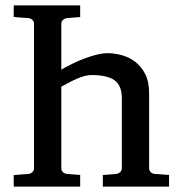

<svg xmlns="http://www.w3.org/2000/svg" viewBox="-20 -691 678 711"><path d="M360.8 0V-43L410.2 -46.9Q418.9 -47.9 425 -53.7Q431.2 -59.6 431.2 -67.9V-327.1Q431.2 -374.5 404.1 -393.8Q377 -413.1 318.8 -413.1Q306.2 -413.1 292.7 -409.4Q279.3 -405.8 265.1 -399.7Q251 -393.6 236.3 -385.7L207 -370.1V-67.9Q207 -59.6 212.9 -53.7Q218.8 -47.9 228 -46.9L276.9 -43V0H30.8V-43L85 -46.9Q94.2 -47.9 100.1 -53.7Q106 -59.6 106 -67.9V-603Q106 -611.3 100.1 -617.2Q94.2 -623 85 -624L30.8 -627.9V-670.9H276.9V-627.9L228 -624Q218.8 -622.6 212.9 -616.9Q207 -611.3 207 -603V-433.1Q225.1 -443.8 247.6 -454.8Q270 -465.8 293.5 -474.6Q316.9 -483.4 338.9 -488.8Q360.8 -494.1 377.9 -494.1Q403.3 -494.1 430.7 -486.8Q458 -479.5 480.5 -462.4Q502.9 -445.3 517.6 -417Q532.2 -388.7 532.2 -346.2V-67.9Q532.2 -59.6 538.1 -53.7Q543.9 -47.9 553.2 -46.9L606 -43V0Z"/></svg>

Font: Charis SIL
Style: Regular
Weight: 400
Foundry: SIL International
Version: Version 4.112